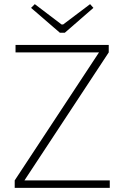

<svg xmlns="http://www.w3.org/2000/svg" viewBox="-20 -907 600 927"><path d="M293 -749 431 -869 415 -887 285 -789H277L148 -887L130 -869L269 -749ZM98 -36 505 -654V-690H55V-654H458L51 -36V0H510V-36Z"/></svg>

Font: Exo 2 Extra Light
Style: Regular
Weight: 250
Designer: Natanael Gama
Version: Version 1.001;PS 001.001;hotconv 1.0.88;makeotf.lib2.5.64775